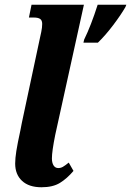

<svg xmlns="http://www.w3.org/2000/svg" viewBox="-20 -780 553 810"><path d="M44 -90Q44 -112 49 -143.5Q54 -175 66 -230L72 -261L149 -622Q150 -626 154 -645Q158 -664 158 -679Q158 -694 149.5 -700Q141 -706 123 -706H102L113 -760H334L213 -211Q199 -141 199 -112Q199 -93 206 -82Q213 -71 226 -71Q236 -71 245 -76Q254 -81 270 -94L290 -59Q263 -27 233 -8.5Q203 10 155 10Q102 10 73 -17Q44 -44 44 -90ZM335 -613Q364 -672 392 -760H513L509 -750Q490 -717 457.5 -674Q425 -631 393 -600H332Z"/></svg>

Font: Noto Serif CondExtraBold
Style: Italic
Weight: 800
Width: 3
Italic angle: -12°
Designer: Monotype Design Team
Foundry: Monotype Imaging Inc.
Version: Version 1.001